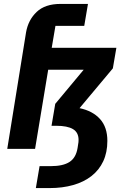

<svg xmlns="http://www.w3.org/2000/svg" viewBox="-20 -760 640 980"><path d="M17 0 113 -595Q124 -658 167 -699Q210 -740 289 -740H429L410 -628H263L244 -516H574L556 -411L386 -208Q453 -194 490.5 -152.5Q528 -111 528 -41Q528 18 507 63Q486 108 447 138.5Q408 169 353.5 184.5Q299 200 233 200H163L182 88H239Q302 88 335 66.5Q368 45 376 -5Q380 -28 380.5 -34.5Q381 -41 381 -46Q381 -84 352.5 -101Q324 -118 267 -118H243L262 -230L407 -404H226L159 0Z"/></svg>

Font: IBM Plex Mono
Style: Bold Italic
Weight: 700
Italic angle: -9°
Monospace: yes
Designer: Mike Abbink, Paul van der Laan, Pieter van Rosmalen
Foundry: Bold Monday
Version: Version 2.3